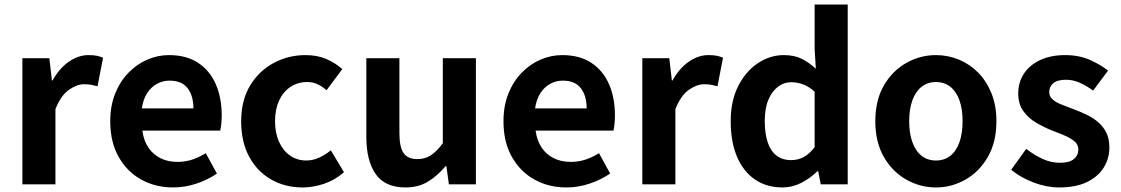

<svg xmlns="http://www.w3.org/2000/svg" viewBox="-20 -818 4976 852"><path d="M79.3 0V-559.8H199L210.4 -460.8H213.2Q243.9 -515.8 286.2 -544.7Q328.5 -573.5 372.3 -573.5Q395.7 -573.5 410.4 -570.4Q425.2 -567.2 437.4 -561.8L412.8 -435.2Q397.4 -439.4 384.5 -441.8Q371.6 -444.2 353.3 -444.2Q321.4 -444.2 285.7 -419.3Q250 -394.4 226 -333.6V0Z M748.4 13.8Q669.9 13.8 606.7 -21.2Q543.5 -56.1 506.4 -121.9Q469.2 -187.7 469.2 -279.9Q469.2 -348.1 490.8 -402.2Q512.4 -456.3 549.6 -494.8Q586.8 -533.2 633.5 -553.4Q680.3 -573.5 729.7 -573.5Q807.1 -573.5 859 -539.3Q910.9 -505.1 937.4 -444.7Q963.8 -384.4 963.8 -306.4Q963.8 -285.9 961.9 -267.6Q959.9 -249.4 957.1 -238.4H611.7Q617.9 -192.8 639.2 -162.1Q660.4 -131.4 693.1 -115.5Q725.8 -99.6 767.6 -99.6Q801.6 -99.6 832 -109.4Q862.3 -119.3 893.1 -138.2L942.6 -47.9Q901.7 -19.8 851 -3Q800.4 13.8 748.4 13.8ZM609.4 -336.9H838.3Q838.3 -393.2 812.4 -426.7Q786.6 -460.2 732.1 -460.2Q703 -460.2 677.2 -446.4Q651.4 -432.6 633.4 -405.4Q615.4 -378.2 609.4 -336.9Z M1322.8 13.8Q1245.7 13.8 1184 -21.1Q1122.3 -55.9 1086.2 -121.7Q1050.2 -187.5 1050.2 -279.9Q1050.2 -372.8 1089.8 -438.4Q1129.4 -503.9 1194.8 -538.7Q1260.1 -573.5 1335.5 -573.5Q1388 -573.5 1428.1 -556.2Q1468.2 -538.8 1498.9 -511.4L1429.1 -417.6Q1408.6 -435.6 1387.9 -444.8Q1367.2 -454 1344.1 -454Q1301.4 -454 1268.9 -432.3Q1236.3 -410.7 1218.4 -371.7Q1200.5 -332.7 1200.5 -279.9Q1200.5 -227.4 1218.5 -188.2Q1236.5 -148.9 1267.7 -127.3Q1298.9 -105.8 1338.7 -105.8Q1369.4 -105.8 1397 -118.8Q1424.7 -131.9 1448 -150.9L1506.4 -53.9Q1466.4 -18.6 1417.8 -2.4Q1369.2 13.8 1322.8 13.8Z M1779.4 13.8Q1688.3 13.8 1646.9 -45.8Q1605.6 -105.3 1605.6 -210.6V-559.8H1752.4V-228.7Q1752.4 -164.3 1771.3 -138.2Q1790.3 -112 1831.6 -112Q1865.7 -112 1891.4 -128.6Q1917.1 -145.2 1945 -182.1V-559.8H2091.8V0H1971.9L1960.9 -80.6H1957.3Q1921.2 -37.8 1879 -12Q1836.8 13.8 1779.4 13.8Z M2493.4 13.8Q2414.9 13.8 2351.7 -21.2Q2288.5 -56.1 2251.4 -121.9Q2214.2 -187.7 2214.2 -279.9Q2214.2 -348.1 2235.8 -402.2Q2257.4 -456.3 2294.6 -494.8Q2331.8 -533.2 2378.5 -553.4Q2425.3 -573.5 2474.7 -573.5Q2552.1 -573.5 2604 -539.3Q2655.9 -505.1 2682.4 -444.7Q2708.8 -384.4 2708.8 -306.4Q2708.8 -285.9 2706.9 -267.6Q2704.9 -249.4 2702.1 -238.4H2356.7Q2362.9 -192.8 2384.2 -162.1Q2405.4 -131.4 2438.1 -115.5Q2470.8 -99.6 2512.6 -99.6Q2546.6 -99.6 2577 -109.4Q2607.3 -119.3 2638.1 -138.2L2687.6 -47.9Q2646.7 -19.8 2596 -3Q2545.4 13.8 2493.4 13.8ZM2354.4 -336.9H2583.3Q2583.3 -393.2 2557.4 -426.7Q2531.6 -460.2 2477.1 -460.2Q2448 -460.2 2422.2 -446.4Q2396.4 -432.6 2378.4 -405.4Q2360.4 -378.2 2354.4 -336.9Z M2830.3 0V-559.8H2950L2961.4 -460.8H2964.2Q2994.9 -515.8 3037.2 -544.7Q3079.5 -573.5 3123.3 -573.5Q3146.7 -573.5 3161.4 -570.4Q3176.2 -567.2 3188.4 -561.8L3163.8 -435.2Q3148.4 -439.4 3135.5 -441.8Q3122.6 -444.2 3104.3 -444.2Q3072.4 -444.2 3036.7 -419.3Q3001 -394.4 2977 -333.6V0Z M3452.2 13.8Q3382.3 13.8 3330.6 -21.2Q3278.9 -56.2 3250.7 -122Q3222.5 -187.8 3222.5 -279.9Q3222.5 -371.2 3256.2 -436.8Q3289.9 -502.4 3343.7 -538Q3397.6 -573.5 3457.7 -573.5Q3505 -573.5 3537.3 -557.3Q3569.6 -541.1 3600.2 -513L3594.9 -601.1V-797.9H3741.7V0H3622L3610.7 -58.3H3607.2Q3576.5 -27.6 3536.4 -6.9Q3496.3 13.8 3452.2 13.8ZM3489.5 -107.4Q3519.9 -107.4 3545.3 -120.4Q3570.6 -133.5 3594.9 -164.8V-410.8Q3569.8 -434.2 3543.4 -443.7Q3517 -453.2 3490.1 -453.2Q3459.2 -453.2 3432.7 -433.4Q3406.1 -413.7 3389.9 -375.7Q3373.6 -337.8 3373.6 -281.5Q3373.6 -223.5 3387.3 -184.6Q3401 -145.7 3427.2 -126.6Q3453.4 -107.4 3489.5 -107.4Z M4133.3 13.8Q4063.3 13.8 4001.6 -21.1Q3939.9 -55.9 3902 -121.7Q3864.2 -187.5 3864.2 -279.9Q3864.2 -372.8 3902 -438.4Q3939.9 -503.9 4001.6 -538.7Q4063.3 -573.5 4133.3 -573.5Q4185.7 -573.5 4234.1 -553.9Q4282.4 -534.2 4320 -496.4Q4357.6 -458.5 4379.6 -404.2Q4401.6 -349.8 4401.6 -279.9Q4401.6 -187.5 4363.6 -121.7Q4325.7 -55.9 4264.5 -21.1Q4203.3 13.8 4133.3 13.8ZM4133.3 -105.8Q4171.3 -105.8 4197.9 -127.3Q4224.5 -148.9 4238 -188.2Q4251.5 -227.4 4251.5 -279.9Q4251.5 -332.7 4238 -371.7Q4224.5 -410.7 4197.9 -432.3Q4171.3 -454 4133.3 -454Q4095.2 -454 4068.7 -432.3Q4042.1 -410.7 4028.3 -371.7Q4014.5 -332.7 4014.5 -279.9Q4014.5 -227.4 4028.3 -188.2Q4042.1 -148.9 4068.7 -127.3Q4095.2 -105.8 4133.3 -105.8Z M4680.1 13.8Q4624.3 13.8 4566.7 -8.1Q4509.1 -30 4467.1 -64.5L4533.8 -157.4Q4571.4 -128.6 4607.9 -112.2Q4644.4 -95.7 4683.7 -95.7Q4725.5 -95.7 4745.4 -112.3Q4765.2 -128.9 4765.2 -155.2Q4765.2 -176.1 4748.3 -190.6Q4731.5 -205 4704.5 -216.5Q4677.5 -228 4648 -239Q4612.7 -253.2 4578.2 -273.3Q4543.7 -293.4 4521.1 -324.9Q4498.4 -356.4 4498.4 -403Q4498.4 -453.3 4524 -491.7Q4549.7 -530.1 4596.4 -551.8Q4643.2 -573.5 4706.5 -573.5Q4767.6 -573.5 4815.2 -552.7Q4862.8 -531.8 4897 -504.7L4830.8 -416.1Q4800.9 -437.7 4771.3 -450.9Q4741.6 -464.1 4710.8 -464.1Q4672.3 -464.1 4654.2 -449Q4636 -433.9 4636 -409.7Q4636 -389.6 4651.2 -376.5Q4666.4 -363.4 4692.1 -353.4Q4717.9 -343.4 4747.3 -332.2Q4775.4 -321.8 4802.9 -308.5Q4830.4 -295.2 4853.1 -275.9Q4875.7 -256.5 4889.3 -229.5Q4902.8 -202.4 4902.8 -163.4Q4902.8 -114.3 4877.4 -73.8Q4851.9 -33.2 4802.6 -9.7Q4753.3 13.8 4680.1 13.8Z"/></svg>

Font: Noto Sans TC
Style: Regular
Weight: 100
Designer: Ryoko NISHIZUKA 西塚涼子 (kana, bopomofo & ideographs); Paul D. Hunt (Latin, Greek & Cyrillic); Sandoll Communications 산돌커뮤니
Foundry: Adobe
Version: Version 2.004;hotconv 1.0.118;makeotfexe 2.5.65603